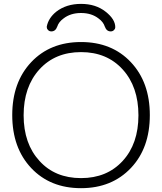

<svg xmlns="http://www.w3.org/2000/svg" viewBox="-20 -980 832 988"><path d="M654.3 -116.2Q555.7 -11.7 397 -11.7Q238.3 -11.7 140.6 -115.2Q43 -218.8 43 -387.7Q43 -556.6 140.6 -660.2Q238.3 -763.7 397 -763.7Q555.7 -763.7 653.3 -660.2Q751 -556.6 751 -387.7Q751 -218.8 654.3 -116.2ZM183.6 -151.4Q263.7 -63.5 397 -63.5Q530.3 -63.5 611.3 -151.9Q692.4 -240.2 692.4 -386.7Q692.4 -533.2 611.3 -622.6Q530.3 -711.9 397 -711.9Q263.7 -711.9 182.6 -622.6Q101.6 -533.2 101.6 -386.7Q101.6 -240.2 183.6 -151.4ZM573.2 -839.8Q573.2 -832 567.4 -826.2Q560.5 -818.4 549.8 -818.4Q528.3 -818.4 519.5 -842.8Q511.7 -867.2 487.3 -884.8Q451.2 -913.1 397 -913.1Q342.8 -913.1 306.6 -884.8Q282.2 -867.2 274.4 -842.8Q265.6 -818.4 244.1 -818.4Q233.4 -818.4 226.6 -826.2Q220.7 -832 220.7 -839.8Q220.7 -841.8 220.7 -843.8Q229.5 -887.7 269.5 -919.9Q321.3 -960 397 -960Q472.7 -960 523.4 -919.9Q573.2 -880.9 573.2 -839.8Z"/></svg>

Font: Gen Jyuu Gothic P Light
Style: Regular
Weight: 200
Designer: [Source Han Sans]
Ryoko NISHIZUKA  (kana & ideographs); Paul D. Hunt (Latin, Greek & Cyrillic); Wenlong ZHANG  (bopomofo
Version: Version 1.002.20150607